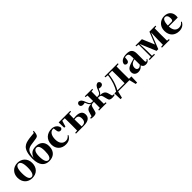

<svg xmlns="http://www.w3.org/2000/svg" viewBox="505 -2934 5194 5194"><g transform="rotate(-45 3102.0 -337.5)"><path d="M318 17C489 17 602 -97 602 -276C602 -455 476 -563 318 -563C161 -563 35 -453 35 -276C35 -100 146 17 318 17ZM318 -18C247 -18 207 -100 207 -274C207 -449 247 -528 318 -528C390 -528 429 -449 429 -274C429 -100 390 -18 318 -18Z M970 -18C903 -18 857 -85 857 -269C857 -428 907 -489 968 -489C1032 -489 1074 -433 1074 -267C1074 -93 1036 -18 970 -18ZM967 17C1120 17 1248 -68 1248 -275C1248 -436 1148 -528 984 -528C850 -528 773 -479 723 -344C733 -496 770 -570 828 -606C881 -638 937 -646 1047 -659C1123 -670 1177 -674 1204 -702C1227 -730 1241 -787 1244 -863L1224 -868L1202 -819C1151 -812 1083 -810 1030 -802C928 -787 856 -772 796 -719C722 -657 686 -523 686 -352C686 -84 807 17 967 17Z M1597 17C1710 17 1778 -24 1827 -116L1808 -129C1774 -82 1727 -54 1669 -54C1559 -54 1489 -139 1489 -286C1489 -440 1554 -528 1643 -528C1652 -528 1661 -527 1670 -526L1681 -449C1684 -375 1719 -351 1761 -351C1795 -351 1817 -368 1828 -404C1816 -493 1732 -563 1622 -563C1456 -563 1318 -460 1318 -264C1318 -82 1445 17 1597 17Z M1999 0H2293C2486 0 2553 -73 2553 -177C2553 -279 2485 -340 2340 -340C2310 -340 2276 -338 2243 -333L2246 -509L2325 -516V-546H1882L1887 -338H1933L1983 -509H2079L2081 -308V-238L2079 -37L1999 -31ZM2243 -302 2289 -304C2365 -304 2404 -271 2404 -170C2404 -73 2358 -31 2272 -31H2246C2244 -89 2243 -180 2243 -238Z M2882 -516 2948 -509C2949 -453 2950 -367 2950 -297H2920C2873 -297 2834 -307 2801 -402C2765 -510 2727 -555 2659 -563C2619 -551 2600 -525 2600 -487C2600 -441 2639 -414 2686 -414C2711 -414 2734 -417 2757 -425C2763 -414 2768 -403 2773 -389C2796 -323 2823 -295 2860 -282C2737 -270 2688 -239 2664 -155L2629 -36L2570 -29V0C2597 7 2634 11 2667 11C2746 11 2776 -10 2790 -73L2819 -186C2836 -252 2859 -264 2928 -264H2950C2950 -184 2949 -95 2948 -37L2882 -31V0H3167V-31L3103 -37C3101 -95 3100 -184 3100 -264H3122C3191 -264 3213 -252 3231 -186L3260 -73C3274 -10 3304 11 3384 11C3415 11 3452 7 3479 0V-29L3420 -36L3386 -155C3362 -239 3313 -270 3190 -281C3227 -295 3254 -323 3277 -389C3282 -404 3288 -415 3294 -426C3316 -418 3337 -414 3364 -414C3410 -414 3451 -441 3451 -487C3451 -525 3431 -551 3392 -563C3324 -555 3285 -510 3249 -402C3216 -307 3179 -297 3130 -297H3100C3100 -367 3101 -453 3103 -509L3167 -516V-546H2882Z M3637 -516 3727 -506C3707 -314 3645 -154 3569 -35H3503L3511 193H3564L3612 0H3892H4044L4092 193H4145L4153 -35H4060L4058 -238V-308L4060 -509L4144 -516V-546H3637ZM3893 -35H3619C3646 -80 3668 -133 3690 -189C3727 -284 3751 -394 3764 -511H3893C3895 -453 3896 -365 3896 -308V-238C3896 -181 3895 -93 3893 -35Z M4660 16C4725 16 4763 -7 4789 -62L4771 -75C4752 -45 4741 -37 4726 -37C4707 -37 4697 -50 4697 -88V-357C4697 -502 4638 -563 4496 -563C4341 -563 4254 -503 4245 -410C4254 -376 4279 -358 4315 -358C4353 -358 4387 -384 4390 -453L4397 -524C4412 -527 4425 -528 4439 -528C4515 -528 4539 -497 4539 -393V-332L4442 -306C4279 -261 4228 -210 4228 -119C4228 -35 4288 17 4374 17C4454 17 4492 -14 4543 -70C4558 -17 4595 16 4660 16ZM4539 -99C4498 -60 4473 -51 4452 -51C4407 -51 4377 -80 4377 -140C4377 -213 4416 -259 4481 -287C4495 -292 4516 -298 4539 -305Z M4901 0H5019V-31L4942 -36V-218L4931 -502L5123 -42H5189L5371 -499L5362 -216L5361 -38L5288 -31V0H5584V-31L5519 -37C5518 -95 5517 -182 5517 -238V-308C5517 -364 5518 -451 5519 -509L5584 -516V-546H5354L5214 -194L5066 -546H4822V-516L4901 -507V-36L4817 -31V0Z M5941 17C6045 17 6123 -31 6165 -118L6146 -131C6113 -84 6069 -54 5998 -54C5901 -54 5829 -119 5824 -274H6164C6169 -293 6171 -310 6171 -335C6171 -462 6090 -563 5935 -563C5788 -563 5653 -461 5653 -275C5653 -88 5772 17 5941 17ZM5824 -310C5828 -466 5873 -528 5928 -528C5982 -528 6019 -484 6019 -395C6019 -333 6005 -310 5959 -310Z"/></g></svg>

Font: Noto Serif CJK SC Black
Style: Regular
Weight: 900
Designer: Ryoko NISHIZUKA 西塚涼子 (kana & ideographs); Frank Grießhammer (Latin, Greek & Cyrillic); Wenlong ZHANG 张文龙 (bopomofo); San
Foundry: Adobe
Version: Version 2.001;hotconv 1.1.0;makeotfexe 2.6.0